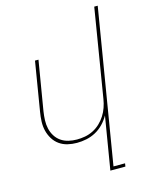

<svg xmlns="http://www.w3.org/2000/svg" viewBox="-137 -821 874 1122"><g transform="rotate(-15 300.0 -260.0)"><path d="M388 215 441 -105Q427 -79 405 -56Q383 -33 356 -18.5Q329 -4 300 2Q271 8 242 8Q213 8 186 1.5Q159 -5 137 -20.5Q115 -36 100.5 -59.5Q86 -83 79.5 -109.5Q73 -136 74 -165Q75 -194 80 -223L129 -520H150L100 -220Q96 -194 95 -168Q94 -142 99.5 -117.5Q105 -93 118 -72Q131 -51 151 -37Q171 -23 196 -17Q221 -11 247 -11Q271 -11 296 -15.5Q321 -20 345 -32Q369 -44 388.5 -62.5Q408 -81 422 -103Q436 -125 444.5 -149.5Q453 -174 457 -199L545 -735H566L412 196H482L479 215Z"/></g></svg>

Font: Iosevka Thin Extended Oblique
Style: Regular
Weight: 100
Width: 7
Italic angle: -9°
Monospace: yes
Designer: Belleve Invis
Foundry: Belleve Invis
Version: Version 32.5.0; ttfautohint (v1.8.4)